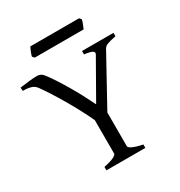

<svg xmlns="http://www.w3.org/2000/svg" viewBox="-181 -898 956 1022"><g transform="rotate(-30 297.0 -387.0)"><path d="M175.8 0V-21Q220.2 -30.3 238 -39.8Q255.9 -49.3 255.9 -56.2V-262.2Q237.8 -301.8 214.8 -344.7Q191.9 -387.7 168 -428.2Q144 -468.8 121.6 -503.7Q99.1 -538.6 82 -562Q77.6 -567.4 72 -572.3Q66.4 -577.1 57.6 -580.8Q48.8 -584.5 35.6 -586.7Q22.5 -588.9 2 -588.9L0 -609.9Q28.8 -613.8 57.6 -616.9Q86.4 -620.1 106.9 -620.1Q129.4 -620.1 145 -601.1Q163.1 -577.6 184.1 -545.7Q205.1 -513.7 226.1 -478Q247.1 -442.4 267.1 -404.8Q287.1 -367.2 304.2 -332L435.1 -562Q442.4 -574.7 430.4 -582Q418.5 -589.4 380.9 -594.2V-615.2H574.2V-594.2Q540.5 -587.9 522.7 -581.3Q504.9 -574.7 498 -562L334 -264.2V-56.2Q334 -53.2 338.1 -49.1Q342.3 -44.9 351.8 -40Q361.3 -35.2 376.7 -30.3Q392.1 -25.4 415 -21V0ZM464.8 -762.2Q463.9 -756.8 461.4 -749.8Q459 -742.7 456.1 -735.6Q453.1 -728.5 450.4 -721.7Q447.8 -714.8 445.8 -710.4H145.5L134.8 -722.7Q135.7 -728 138.2 -734.9Q140.6 -741.7 143.6 -748.8Q146.5 -755.9 149.4 -762.5Q152.3 -769 154.8 -773.9H454.1Z"/></g></svg>

Font: Gentium Basic
Style: Regular
Weight: 400
Designer: J. Victor Gaultney and Annie Olsen
Foundry: SIL International
Version: Version 1.100